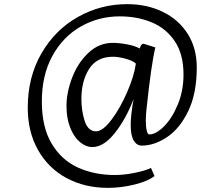

<svg xmlns="http://www.w3.org/2000/svg" viewBox="-20 -722 1083 927"><path d="M930 -396Q930 -271 889 -186Q848 -101 786.5 -60Q725 -19 665 -19Q640 -19 625.5 -43.5Q611 -68 611 -119Q611 -166 625 -244Q589 -149 535 -80.5Q481 -12 426 -12Q395 -12 366 -36Q337 -60 319 -105.5Q301 -151 301 -210Q301 -276 328.5 -347.5Q356 -419 407 -467Q458 -515 524 -515Q555 -515 593 -508Q631 -501 654 -488Q659 -501 663.5 -506.5Q668 -512 676 -510L730 -493Q710 -410 687 -192Q684 -164 684 -139Q684 -109 688.5 -91Q693 -73 701 -73Q733 -73 772 -112Q811 -151 838.5 -217.5Q866 -284 866 -362Q866 -461 823.5 -523.5Q781 -586 711.5 -614.5Q642 -643 558 -643Q457 -643 371 -594.5Q285 -546 233.5 -453Q182 -360 182 -232Q182 -108 229.5 -28.5Q277 51 356.5 87Q436 123 535 123Q579 123 630.5 112.5Q682 102 709 89L726 128Q694 153 629.5 169Q565 185 501 185Q389 185 301 137.5Q213 90 163.5 2Q114 -86 114 -202Q114 -350 180 -464Q246 -578 356 -640Q466 -702 594 -702Q689 -702 765.5 -665Q842 -628 886 -559Q930 -490 930 -396ZM373 -244Q373 -187 389 -137.5Q405 -88 444 -88Q476 -88 518 -143.5Q560 -199 594 -277.5Q628 -356 636 -415Q621 -429 586.5 -438.5Q552 -448 525 -448Q448 -448 410.5 -389.5Q373 -331 373 -244Z"/></svg>

Font: Grenzecho Serif
Style: Serif-Regular
Weight: 400
Designer: Dan Reynolds
Foundry: Dan Reynolds
Version: Version 1.001; ttfautohint (v1.1) -l 5 -r 5 -G 72 -x 0 -D la